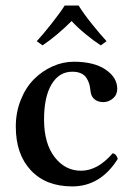

<svg xmlns="http://www.w3.org/2000/svg" viewBox="-20 -664 477 694"><path d="M405.8 -89.8Q343.3 9.8 241.2 9.8Q146 9.8 91.6 -48.3Q37.1 -106.4 37.1 -206.1Q37.1 -258.3 55.2 -303.2Q73.2 -348.1 102.8 -377.7Q132.3 -407.2 169.9 -424.1Q207.5 -440.9 247.1 -440.9Q319.8 -440.9 361.8 -412.4Q403.8 -383.8 403.8 -342.8Q403.8 -321.3 388.2 -308.1Q372.6 -294.9 353 -294.9Q334 -294.9 321.5 -305.2Q309.1 -315.4 307.1 -335Q305.7 -350.1 302.5 -360.8Q299.3 -371.6 292.5 -382.3Q285.6 -393.1 272.7 -398.9Q259.8 -404.8 241.2 -404.8Q193.8 -404.8 166.5 -359.4Q139.2 -314 139.2 -231.9Q139.2 -146 177.2 -96.4Q215.3 -46.9 272.9 -46.9Q333 -46.9 387.2 -109.9Q399.9 -108.4 405.8 -89.8ZM112.8 -515.1Q134.8 -538.6 165.8 -577.9Q196.8 -617.2 213.9 -644H264.2Q280.8 -616.7 310.8 -579.1Q340.8 -541.5 365.2 -515.1L344.2 -500Q319.3 -516.1 289.6 -540.5Q259.8 -564.9 238.8 -587.9Q186 -535.2 133.8 -500Z"/></svg>

Font: Common Serif Medium
Style: Regular
Weight: 500
Designer: Philipp H. Poll, Khaled Hosny
Foundry: Stefan Peev, Context Ltd.
Version: Version 1.026